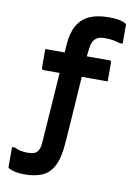

<svg xmlns="http://www.w3.org/2000/svg" viewBox="-107 -831 813 1148"><g transform="rotate(10 300.0 -256.5)"><path d="M117 -510H507Q511 -510 513 -508.5Q515 -507 516.5 -505Q518 -503 518 -499Q518 -487 518 -464.5Q518 -442 518 -419Q518 -396 518 -384H128Q125 -384 122.5 -385.5Q120 -387 118.5 -389.5Q117 -392 117 -395Q117 -407 117 -430Q117 -453 117 -475.5Q117 -498 117 -510ZM119 119Q144 119 160.5 113Q177 107 186 89Q195 71 197 36Q201 -22 205.5 -85Q210 -148 214.5 -212.5Q219 -277 223 -338.5Q227 -400 231 -456Q235 -512 238 -558Q243 -629 268.5 -674.5Q294 -720 341.5 -741.5Q389 -763 459 -763Q505 -763 531 -756Q557 -749 564 -742Q566 -741 566.5 -738.5Q567 -736 567 -734Q567 -727 567 -711.5Q567 -696 567 -678.5Q567 -661 567 -645Q567 -629 567 -622H548Q533 -627 519 -630Q505 -633 490.5 -634.5Q476 -636 457 -636Q440 -636 426 -632.5Q412 -629 399 -618Q392 -612 387 -602.5Q382 -593 379 -581Q376 -569 374 -553Q372 -537 370 -518Q368 -491 365 -446.5Q362 -402 358 -345Q354 -288 350 -224.5Q346 -161 341.5 -99Q337 -37 333 19Q327 112 301 162Q275 212 230.5 231Q186 250 122 250Q92 250 67.5 244.5Q43 239 29 231Q25 229 24 226.5Q23 224 23 220Q23 207 23 184Q23 161 23 137Q23 113 23 102H42Q59 111 78 115Q97 119 119 119Z"/></g></svg>

Font: Recursive Monospace
Style: Bold
Weight: 700
Version: Version 1.047